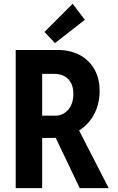

<svg xmlns="http://www.w3.org/2000/svg" viewBox="-20 -980 616 1000"><path d="M159.2 -261.5V-377.4H265.7Q308.5 -377.4 335.3 -408.6Q362.1 -439.7 362.1 -491.5Q362.1 -539.7 335.8 -567.5Q309.4 -595.2 262.4 -595.2H159.2V-719.7H282.7Q344.5 -719.7 393.5 -694.3Q442.4 -668.9 470.6 -621.1Q498.8 -573.2 498.8 -505.6Q498.8 -436.2 468.1 -381Q437.4 -325.7 380.8 -293.6Q324.1 -261.5 246.8 -261.5ZM61.8 0V-719.7H199.6V0ZM395.3 0 260.7 -281.8 359.4 -363.9 546.2 0ZM266.5 -755.6 211.7 -813.6 358.5 -960.3 421.9 -876.9Z"/></svg>

Font: Reddit Sans Condensed
Style: Regular
Weight: 400
Designer: Stephen Hutchings
Foundry: Reddit
Version: Version 1.014